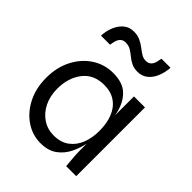

<svg xmlns="http://www.w3.org/2000/svg" viewBox="-209 -857 987 987"><g transform="rotate(45 284.5 -363.5)"><path d="M254 10Q195 10 145.5 -23.5Q96 -57 66.5 -115.5Q37 -174 37 -249Q37 -324 67 -383Q97 -442 148.5 -476Q200 -510 264 -510Q334 -510 370.5 -474.5Q407 -439 420.5 -380Q434 -321 434 -249Q434 -211 426 -166.5Q418 -122 398.5 -81.5Q379 -41 344 -15.5Q309 10 254 10ZM274 -66Q325 -66 358.5 -91Q392 -116 408 -157.5Q424 -199 424 -249Q424 -304 407.5 -345.5Q391 -387 357.5 -410.5Q324 -434 274 -434Q199 -434 158 -381.5Q117 -329 117 -249Q117 -196 137.5 -154.5Q158 -113 193.5 -89.5Q229 -66 274 -66ZM424 -500H504V0H431Q431 0 429.5 -18Q428 -36 426 -60Q424 -84 424 -100ZM347 -602Q321 -602 302 -611.5Q283 -621 267.5 -634Q252 -647 236 -656.5Q220 -666 199 -666Q179 -666 169 -655.5Q159 -645 155 -630Q151 -615 149 -601H83Q85 -638 98 -668.5Q111 -699 133.5 -717.5Q156 -736 189 -736Q215 -736 235.5 -726.5Q256 -717 272.5 -704Q289 -691 304.5 -681.5Q320 -672 337 -672Q356 -672 366.5 -682.5Q377 -693 381 -708.5Q385 -724 387 -737H453Q450 -700 437.5 -669.5Q425 -639 402 -620.5Q379 -602 347 -602Z"/></g></svg>

Font: Syne
Style: Regular
Weight: 400
Designer: Lucas Descroix
Foundry: Bonjour Monde
Version: Version 2.200